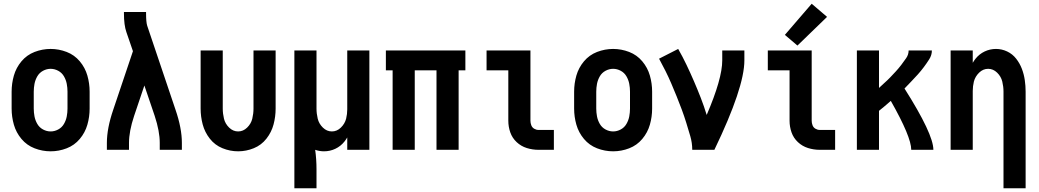

<svg xmlns="http://www.w3.org/2000/svg" viewBox="-20 -799 5540 1024"><path d="M250 8Q206 8 164.5 -8Q123 -24 94.5 -58Q66 -92 54 -134Q42 -176 42 -220V-310Q42 -354 54 -396Q66 -438 94.5 -472Q123 -506 164.5 -522Q206 -538 250 -538Q294 -538 335.5 -522Q377 -506 405.5 -472Q434 -438 446 -396Q458 -354 458 -310V-220Q458 -176 446 -134Q434 -92 405.5 -58Q377 -24 335.5 -8Q294 8 250 8ZM250 -98Q271 -98 290.5 -108.5Q310 -119 321 -138Q332 -157 336 -178Q340 -199 340 -220V-310Q340 -331 336 -352Q332 -373 321 -392Q310 -411 290.5 -421.5Q271 -432 250 -432Q229 -432 209.5 -421.5Q190 -411 179 -392Q168 -373 164 -352Q160 -331 160 -310V-220Q160 -199 164 -178Q168 -157 179 -138Q190 -119 209.5 -108.5Q229 -98 250 -98Z M550 0V-37Q550 -115 584 -214L689 -526L654 -628Q641 -665 641 -728V-735H759V-728Q759 -681 765 -662L916 -214Q950 -115 950 -37V0H832V-37Q832 -99 805 -181L750 -343L695 -180Q668 -99 668 -37V0Z M1250 8Q1207 8 1166.5 -8.5Q1126 -25 1099 -59.5Q1072 -94 1061 -135.5Q1050 -177 1050 -220V-530H1168V-220Q1168 -193 1174.5 -166Q1181 -139 1202 -118.5Q1223 -98 1250 -98Q1277 -98 1298 -118.5Q1319 -139 1325.5 -166Q1332 -193 1332 -220V-530H1450V-220Q1450 -177 1439 -135.5Q1428 -94 1401 -59.5Q1374 -25 1333.5 -8.5Q1293 8 1250 8Z M1550 205V-530H1668V-220Q1668 -193 1674.5 -166Q1681 -139 1702 -118.5Q1723 -98 1750 -98Q1777 -98 1798 -118.5Q1819 -139 1826 -166Q1832 -191 1832 -216V-530H1950V0H1832V-66Q1825 -54 1817 -44Q1797 -19 1768.5 -5.5Q1740 8 1708 8Q1684 8 1661 0Q1668 51 1668 103V205Z M2074 0V-424H2038V-530H2462V-424H2426V0H2308V-424H2192V0Z M2852 0Q2820 0 2789.5 -9.5Q2759 -19 2735.5 -41Q2712 -63 2701.5 -93Q2691 -123 2691 -155V-424H2575V-530H2809V-155Q2809 -143 2813.5 -131Q2818 -119 2829 -112.5Q2840 -106 2852 -106H2934V0Z M3250 8Q3206 8 3164.5 -8Q3123 -24 3094.5 -58Q3066 -92 3054 -134Q3042 -176 3042 -220V-310Q3042 -354 3054 -396Q3066 -438 3094.5 -472Q3123 -506 3164.5 -522Q3206 -538 3250 -538Q3294 -538 3335.5 -522Q3377 -506 3405.5 -472Q3434 -438 3446 -396Q3458 -354 3458 -310V-220Q3458 -176 3446 -134Q3434 -92 3405.5 -58Q3377 -24 3335.5 -8Q3294 8 3250 8ZM3250 -98Q3271 -98 3290.5 -108.5Q3310 -119 3321 -138Q3332 -157 3336 -178Q3340 -199 3340 -220V-310Q3340 -331 3336 -352Q3332 -373 3321 -392Q3310 -411 3290.5 -421.5Q3271 -432 3250 -432Q3229 -432 3209.5 -421.5Q3190 -411 3179 -392Q3168 -373 3164 -352Q3160 -331 3160 -310V-220Q3160 -199 3164 -178Q3168 -157 3179 -138Q3190 -119 3209.5 -108.5Q3229 -98 3250 -98Z M3672 0Q3672 -37 3661.5 -73Q3651 -109 3640 -144.5Q3629 -180 3616 -215Q3603 -250 3589 -284.5Q3575 -319 3560.5 -353Q3546 -387 3529.5 -420Q3513 -453 3495 -486L3597 -538Q3621 -496 3641.5 -453Q3662 -410 3681 -366Q3700 -322 3717.5 -277Q3735 -232 3749 -186Q3832 -379 3832 -477V-530H3950V-477Q3950 -332 3790 0Z M4352 0Q4320 0 4289.5 -9.5Q4259 -19 4235.5 -41Q4212 -63 4201.5 -93Q4191 -123 4191 -155V-424H4075V-530H4309V-155Q4309 -143 4313.5 -131Q4318 -119 4329 -112.5Q4340 -106 4352 -106H4434V0ZM4233 -556 4166 -613 4309 -779 4391 -709Z M4550 0V-530H4668V-330Q4682 -343 4695 -355Q4712 -370 4727.5 -386Q4743 -402 4758 -418.5Q4773 -435 4786.5 -452.5Q4800 -470 4813 -489Q4826 -508 4826 -530H4950Q4950 -505 4936 -483Q4922 -461 4907 -441Q4892 -421 4875.5 -402.5Q4859 -384 4841.5 -366Q4824 -348 4807 -330L4804 -327Q4958 -84 4958 0H4840Q4840 -69 4731 -261Q4713 -245 4695 -230Q4682 -219 4668 -208V0Z M5332 205V-310Q5332 -337 5325.5 -364Q5319 -391 5298 -411.5Q5277 -432 5250 -432Q5223 -432 5202 -411.5Q5181 -391 5174 -364Q5168 -339 5168 -314V0H5050V-530H5168V-464Q5175 -476 5183 -486Q5203 -511 5231.5 -524.5Q5260 -538 5292 -538Q5323 -538 5351.5 -524.5Q5380 -511 5399.5 -486Q5419 -461 5430 -432Q5441 -403 5445.5 -372Q5450 -341 5450 -310V205Z"/></svg>

Font: Iosevka SS01
Style: Bold
Weight: 700
Monospace: yes
Designer: Belleve Invis
Foundry: Belleve Invis
Version: 2.3.3; ttfautohint (v1.8.3)